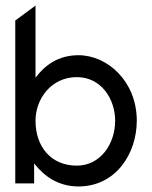

<svg xmlns="http://www.w3.org/2000/svg" viewBox="-20 -661 547 692"><path d="M35 0H103V-72C138 -27 189 11 263 11C397 11 473 -107 473 -226C473 -368 367 -462 263 -462C190 -462 142 -426 108 -381V-641L35 -587ZM108 -226C108 -304 164 -383 257 -383C345 -383 395 -304 395 -226C395 -141 341 -64 257 -64C163 -64 108 -133 108 -226Z"/></svg>

Font: Charger Sport
Style: Regular
Weight: 400
Designer: Jasper
Foundry: Cannot Into Space Fonts
Version: Version 1.1